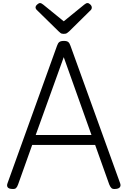

<svg xmlns="http://www.w3.org/2000/svg" viewBox="-20 -1220 832 1253"><path d="M57 13Q37 12 30 2Q23 -8 29 -24L352 -921Q358 -939 367.5 -946Q377 -953 397 -953Q416 -953 425 -946Q434 -939 440 -921L764 -24Q770 -8 762 2Q754 12 734 13Q716 15 708 8Q700 1 693 -16L601 -274H190L98 -16Q92 1 84 8Q76 15 57 13ZM213 -339H577L396 -847ZM551 -1200Q560 -1200 569.5 -1190.5Q579 -1181 579 -1171Q579 -1169 578.5 -1165.5Q578 -1162 574 -1156L431 -1015Q424 -1010 417.5 -1004.5Q411 -999 396 -999Q382 -999 375 -1004.5Q368 -1010 363 -1015L218 -1157Q214 -1162 213 -1165.5Q212 -1169 212 -1171Q212 -1181 222.5 -1190.5Q233 -1200 241 -1200Q247 -1200 251.5 -1197Q256 -1194 262 -1190L396 -1081L530 -1190Q536 -1194 540.5 -1197Q545 -1200 551 -1200Z"/></svg>

Font: Playwrite US Modern Light
Style: Regular
Weight: 300
Designer: Veronika Burian, José Scaglione
Foundry: TypeTogether
Version: Version 1.003